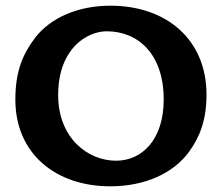

<svg xmlns="http://www.w3.org/2000/svg" viewBox="-20 -645 780 675"><path d="M555.5 -295.3C555.5 -152 477.6 -80 388.1 -80C288.2 -80 184.5 -160.3 184.5 -310.7C184.5 -475.3 286.6 -535 355.3 -535C463.5 -535 555.5 -457.2 555.5 -295.3ZM367.7 -625C257.4 -625 158.9 -584.4 103.5 -512.3C61.5 -456.7 34 -397.1 34 -295C34 -103.2 177.5 10 367.7 10C491 10 590.3 -36.7 644.8 -111.5C683.1 -164.8 706 -223.6 706 -312.6C706 -503.7 567.8 -625 367.7 -625Z"/></svg>

Font: Linux Libertine Mono O 
Style: Mono Bold
Weight: 400
Designer: Philipp H. Poll
Foundry: Philipp H. Poll
Version: Version 5.1.7